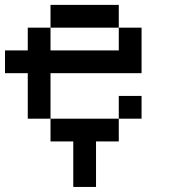

<svg xmlns="http://www.w3.org/2000/svg" viewBox="-20 -565 676 767"><path d="M181.8 -545.5V-454.5H454.5V-545.5ZM90.9 -454.5V-363.6H0V-272.7H90.9V-90.9H181.8V-272.7H545.5V-454.5H454.5V-363.6H181.8V-454.5ZM181.8 -90.9V0H272.7V181.8H363.6V0H454.5V-90.9ZM454.5 -181.8V-90.9H545.5V-181.8Z"/></svg>

Font: Departure Mono
Style: Regular
Weight: 400
Monospace: yes
Designer: Helena Zhang
Version: Version 1.500;Glyphs 3.3.1 (3343)